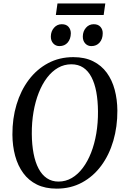

<svg xmlns="http://www.w3.org/2000/svg" viewBox="-20 -1084 724 1114"><path d="M308.5 10.5Q242.5 10.5 194.2 -13.2Q146 -37 114.8 -79.8Q83.5 -122.5 68 -179.5Q52.5 -236.5 52 -302.5Q51.5 -396 76 -477.5Q100.5 -559 147 -620.8Q193.5 -682.5 259 -717.5Q324.5 -752.5 405.5 -752.5Q472 -752.5 520.2 -728.5Q568.5 -704.5 599.5 -662Q630.5 -619.5 645.5 -563.2Q660.5 -507 661 -442.5Q661.5 -349.5 637.5 -267.2Q613.5 -185 567.5 -122.8Q521.5 -60.5 456 -25Q390.5 10.5 308.5 10.5ZM319.5 -30.5Q361 -30.5 396.5 -51.2Q432 -72 460.2 -109.5Q488.5 -147 508.5 -198Q528.5 -249 538.8 -310Q549 -371 548.5 -437.5Q548 -500 538.8 -550Q529.5 -600 510.8 -636.2Q492 -672.5 463 -691.8Q434 -711 394 -711Q352.5 -711 317 -690.8Q281.5 -670.5 253.2 -633.5Q225 -596.5 205 -546Q185 -495.5 174.5 -434.8Q164 -374 164.5 -306.5Q165 -244.5 174.8 -193.5Q184.5 -142.5 203.8 -106Q223 -69.5 252 -50Q281 -30.5 319.5 -30.5ZM325 -816.5Q303 -816.5 288.8 -832.2Q274.5 -848 275 -873Q275.5 -902.5 293.5 -923Q311.5 -943.5 338.5 -943.5Q364.5 -943.5 377.8 -928Q391 -912.5 391 -890.5Q390.5 -858 372.8 -837.2Q355 -816.5 325 -816.5ZM510 -816.5Q488.5 -816.5 474.2 -832.2Q460 -848 460.5 -873Q461 -902.5 478.8 -923Q496.5 -943.5 524 -943.5Q549.5 -943.5 563 -928Q576.5 -912.5 576 -890.5Q576 -858 558 -837.2Q540 -816.5 510 -816.5ZM313.5 -1064H591L581.5 -997H304Z"/></svg>

Font: Merriweather 72pt
Style: Italic
Weight: 400
Italic angle: -7.8°
Version: Version 2.101